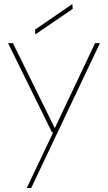

<svg xmlns="http://www.w3.org/2000/svg" viewBox="-20 -713 535 953"><path d="M113 220 244 -56H238L20 -499H44L252 -77L452 -499H476L135 220ZM155 -542 154 -566 339 -693 341 -669Z"/></svg>

Font: DM Sans 20pt Thin
Style: Regular
Weight: 250
Version: Version 4.004;gftools[0.9.30]